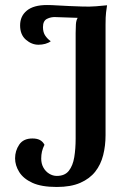

<svg xmlns="http://www.w3.org/2000/svg" viewBox="-20 -730 524 764"><path d="M206 14Q145 14 109 -2.5Q73 -19 56.5 -45.5Q40 -72 40 -100Q40 -130 56.5 -154.5Q73 -179 109 -179Q127 -179 138.5 -173Q150 -167 157 -154Q150 -140 147 -127Q144 -114 144 -99Q144 -79 152.5 -63.5Q161 -48 175.5 -39Q190 -30 206 -30Q238 -30 254 -50.5Q270 -71 275.5 -104.5Q281 -138 281 -179V-599Q281 -617 282 -633Q283 -649 289 -659Q270 -660 244.5 -660.5Q219 -661 201 -662Q183 -663 167 -655Q151 -647 151 -622Q151 -601 160.5 -587.5Q170 -574 182 -566Q173 -559 160 -555.5Q147 -552 133 -552Q106 -552 83 -572Q60 -592 60 -629Q60 -666 87 -688Q114 -710 167 -710Q185 -710 207 -708.5Q229 -707 255 -706Q281 -705 309 -704Q337 -703 362 -705Q387 -707 406 -709Q404 -697 402 -680Q400 -663 400 -633V-192Q400 -150 390.5 -112.5Q381 -75 359 -47Q337 -19 299.5 -2.5Q262 14 206 14Z"/></svg>

Font: Arima SemiBold
Style: Regular
Weight: 600
Designer: Joana Correia and Natanael Gama
Foundry: NDISCOVER
Version: Version 1.101;gftools[0.9.23]